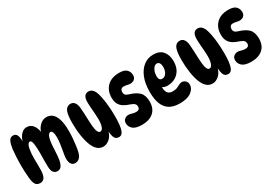

<svg xmlns="http://www.w3.org/2000/svg" viewBox="20 -1377 3027 2137"><g transform="rotate(-30 1533.0 -309.0)"><path d="M665 -87Q643 1 574 1Q545 1 527.5 -23Q510 -47 510 -91Q510 -110 515 -141Q520 -172 526.5 -209Q533 -246 537.5 -282.5Q542 -319 542 -350Q542 -392 533 -415Q524 -438 508 -438Q484 -438 469.5 -397.5Q455 -357 451 -280Q448 -214 444 -164Q440 -114 429 -81Q419 -51 402.5 -35.5Q386 -20 359 -20Q329 -20 311 -42.5Q293 -65 291 -112Q289 -145 290 -191Q291 -237 291.5 -282Q292 -327 290 -357Q287 -410 279.5 -435Q272 -460 256 -460Q234 -460 222 -425.5Q210 -391 205 -330Q203 -303 203.5 -264Q204 -225 204.5 -186.5Q205 -148 204 -122Q202 -57 182.5 -29Q163 -1 129 -1Q89 -1 70.5 -27.5Q52 -54 46 -114Q42 -158 40 -201.5Q38 -245 38 -288Q38 -332 40.5 -383Q43 -434 48 -479Q55 -536 71.5 -574Q88 -612 127 -612Q160 -612 174 -584.5Q188 -557 188 -502Q205 -557 235.5 -587Q266 -617 303 -617Q350 -617 379 -584Q408 -551 418 -492Q435 -541 470.5 -572.5Q506 -604 551 -604Q592 -604 623.5 -579Q655 -554 673.5 -497Q692 -440 692 -345Q692 -297 688 -248Q684 -199 678 -157Q672 -115 665 -87Z M1143 -6Q1101 -6 1087 -39.5Q1073 -73 1071 -119Q1055 -63 1017.5 -32Q980 -1 939 -1Q860 -1 817 -99Q794 -152 781 -232.5Q768 -313 768 -398Q768 -441 771.5 -477.5Q775 -514 783 -538Q802 -598 858 -598Q890 -598 909 -572Q928 -546 932 -501Q935 -469 937 -424.5Q939 -380 940.5 -336Q942 -292 945 -262Q955 -163 991 -163Q1016 -163 1029.5 -198.5Q1043 -234 1043 -297Q1043 -329 1039.5 -370Q1036 -411 1033 -449.5Q1030 -488 1030 -514Q1030 -569 1047.5 -593Q1065 -617 1098 -617Q1124 -617 1142.5 -602Q1161 -587 1173 -562Q1186 -532 1196.5 -481Q1207 -430 1213 -365.5Q1219 -301 1219 -229Q1219 -117 1202 -61.5Q1185 -6 1143 -6Z M1498 -626Q1565 -626 1593.5 -597.5Q1622 -569 1622 -525Q1622 -496 1602.5 -477Q1583 -458 1547 -458Q1529 -458 1510 -463.5Q1491 -469 1465 -469Q1444 -469 1433 -456Q1422 -443 1422 -422Q1422 -398 1434 -385Q1446 -372 1479 -362Q1557 -339 1596 -299Q1635 -259 1635 -179Q1635 -91 1582 -43.5Q1529 4 1435 4Q1353 4 1318 -26.5Q1283 -57 1283 -102Q1283 -133 1304.5 -151Q1326 -169 1354 -169Q1374 -169 1397.5 -161Q1421 -153 1447 -153Q1495 -153 1495 -196Q1495 -216 1482.5 -230.5Q1470 -245 1434 -258Q1389 -272 1356.5 -292Q1324 -312 1306 -344Q1288 -376 1288 -427Q1288 -516 1343 -571Q1398 -626 1498 -626Z M1919 8Q1834 8 1783.5 -25Q1733 -58 1710.5 -120Q1688 -182 1688 -268Q1688 -377 1719 -453.5Q1750 -530 1804 -571Q1858 -612 1927 -612Q2010 -612 2050 -563Q2090 -514 2090 -436Q2090 -341 2035.5 -286.5Q1981 -232 1895 -232Q1861 -232 1832 -249Q1833 -195 1854 -171.5Q1875 -148 1913 -148Q1951 -148 1974 -158Q1997 -168 2014.5 -178Q2032 -188 2052 -188Q2075 -188 2095.5 -170Q2116 -152 2116 -118Q2116 -68 2065.5 -30Q2015 8 1919 8ZM1884 -328Q1916 -328 1937 -359Q1958 -390 1958 -436Q1958 -467 1947 -486.5Q1936 -506 1913 -506Q1893 -506 1876.5 -488.5Q1860 -471 1850.5 -443.5Q1841 -416 1841 -384Q1841 -328 1884 -328Z M2547 -6Q2505 -6 2491 -39.5Q2477 -73 2475 -119Q2459 -63 2421.5 -32Q2384 -1 2343 -1Q2264 -1 2221 -99Q2198 -152 2185 -232.5Q2172 -313 2172 -398Q2172 -441 2175.5 -477.5Q2179 -514 2187 -538Q2206 -598 2262 -598Q2294 -598 2313 -572Q2332 -546 2336 -501Q2339 -469 2341 -424.5Q2343 -380 2344.5 -336Q2346 -292 2349 -262Q2359 -163 2395 -163Q2420 -163 2433.5 -198.5Q2447 -234 2447 -297Q2447 -329 2443.5 -370Q2440 -411 2437 -449.5Q2434 -488 2434 -514Q2434 -569 2451.5 -593Q2469 -617 2502 -617Q2528 -617 2546.5 -602Q2565 -587 2577 -562Q2590 -532 2600.5 -481Q2611 -430 2617 -365.5Q2623 -301 2623 -229Q2623 -117 2606 -61.5Q2589 -6 2547 -6Z M2902 -626Q2969 -626 2997.5 -597.5Q3026 -569 3026 -525Q3026 -496 3006.5 -477Q2987 -458 2951 -458Q2933 -458 2914 -463.5Q2895 -469 2869 -469Q2848 -469 2837 -456Q2826 -443 2826 -422Q2826 -398 2838 -385Q2850 -372 2883 -362Q2961 -339 3000 -299Q3039 -259 3039 -179Q3039 -91 2986 -43.5Q2933 4 2839 4Q2757 4 2722 -26.5Q2687 -57 2687 -102Q2687 -133 2708.5 -151Q2730 -169 2758 -169Q2778 -169 2801.5 -161Q2825 -153 2851 -153Q2899 -153 2899 -196Q2899 -216 2886.5 -230.5Q2874 -245 2838 -258Q2793 -272 2760.5 -292Q2728 -312 2710 -344Q2692 -376 2692 -427Q2692 -516 2747 -571Q2802 -626 2902 -626Z"/></g></svg>

Font: DynaPuff Condensed Medium
Style: Regular
Weight: 500
Width: 3
Designer: Toshi Omagari, Jennifer Daniel
Foundry: Google Fonts
Version: Version 2.000; ttfautohint (v1.8.4.7-5d5b)